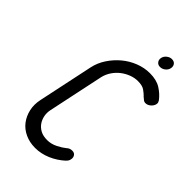

<svg xmlns="http://www.w3.org/2000/svg" viewBox="-257 -951 1038 1038"><g transform="rotate(45 262.5 -431.5)"><path d="M395 -787Q380 -787 371 -798Q362 -809 365 -825Q368 -841 382 -852Q396 -863 411 -863Q428 -863 436.5 -852Q445 -841 442 -825Q439 -809 425.5 -798Q412 -787 395 -787ZM348 -119Q361 -132 380 -132Q397 -132 404.5 -120Q412 -108 408 -93Q406 -80 394 -70H395Q359 -37 315.5 -18.5Q272 0 227 0Q185 0 150.5 -16Q116 -32 94.5 -60Q73 -88 64.5 -125Q56 -162 65 -204L132 -521Q141 -563 165.5 -600Q190 -637 223.5 -665Q257 -693 298 -709Q339 -725 381 -725Q432 -725 464.5 -704.5Q497 -684 519 -655Q522 -650 524 -644.5Q526 -639 524 -631Q521 -617 507.5 -605Q494 -593 478 -593Q467 -593 460 -600L443 -614L445 -613Q433 -625 416 -637Q399 -649 365 -649Q340 -649 315 -639.5Q290 -630 268.5 -613.5Q247 -597 231 -573Q215 -549 209 -521L142 -204Q137 -181 141 -158.5Q145 -136 157.5 -117.5Q170 -99 191 -87.5Q212 -76 243 -76Q274 -76 302.5 -90.5Q331 -105 348 -119Z"/></g></svg>

Font: VDS Compensated
Style: Light Italic
Weight: 300
Italic angle: -12°
Designer: artmaker
Foundry: artmaker
Version: Version 1.000 2012 initial release